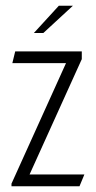

<svg xmlns="http://www.w3.org/2000/svg" viewBox="-20 -649 333 669"><path d="M20 -9 210 -429H23L33 -470H265V-443L83 -41H274L257 0H20ZM98 -534 185 -629H234L131 -534Z"/></svg>

Font: Smooch Sans Thin
Style: Regular
Weight: 400
Version: Version 1.010